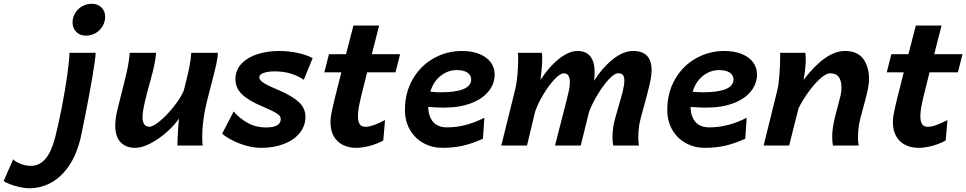

<svg xmlns="http://www.w3.org/2000/svg" viewBox="-193 -774 5139 1021"><path d="M234.9 -36.6Q212.9 51.3 172.1 110.4Q131.3 169.4 77.4 198.2Q23.4 227.1 -38.6 227.1Q-60.1 227.1 -88.6 220.7Q-117.2 214.4 -141.1 205.1Q-165 195.8 -173.3 188L-123 73.2Q-109.4 87.4 -82.5 97.7Q-55.7 107.9 -27.3 107.9Q61.5 107.9 100.1 -42.5Q118.7 -115.2 136.5 -207.8Q154.3 -300.3 165.3 -379.4Q176.3 -458.5 176.3 -493.2H315.4Q315.4 -464.8 298.8 -367.7Q282.2 -270.5 261.5 -166Q240.7 -61.5 234.9 -36.6ZM295.4 -753.9Q326.7 -753.9 346.4 -734.4Q366.2 -714.8 366.2 -685.1Q366.2 -658.2 352.5 -635Q338.9 -611.8 315.4 -598.1Q292 -584.5 263.2 -584.5Q231.9 -584.5 212.4 -604.5Q192.9 -624.5 192.9 -654.8Q192.9 -681.2 206.5 -704.1Q220.2 -727.1 243.7 -740.5Q267.1 -753.9 295.4 -753.9Z M759.3 -144Q736.3 -109.9 695.6 -73.2Q654.8 -36.6 608.9 -12.2Q563 12.2 525.4 12.2Q476.6 12.2 448.2 -17.8Q419.9 -47.9 419.9 -104.5Q419.9 -145.5 432.6 -195.8L468.3 -338.4Q481 -388.7 487.1 -420.4Q493.2 -452.1 497.1 -493.2H637.2Q633.8 -440.4 607.4 -347.7Q593.8 -300.3 579.3 -240.5Q564.9 -180.7 564.9 -150.4Q564.9 -125 574.5 -112.5Q584 -100.1 601.6 -100.1Q621.1 -100.1 657.7 -130.6Q694.3 -161.1 730.2 -206.1Q766.1 -251 783.7 -290.5Q806.2 -377 813.7 -415.8Q821.3 -454.6 824.2 -493.2H965.3Q965.3 -469.2 956.8 -430.9Q948.2 -392.6 930.2 -323.7Q923.8 -299.3 917.2 -273.9Q910.6 -248.5 904.3 -222.2Q894 -179.7 888.2 -133.3Q882.3 -86.9 882.3 -48.8Q882.3 -17.6 884.8 0H750.5Q750.5 -22.9 753.2 -72Q755.9 -121.1 759.3 -144Z M1268.6 -394.5Q1231.4 -394.5 1208.7 -386.2Q1186 -377.9 1186 -362.8Q1186 -352.1 1197.3 -342Q1208.5 -332 1230.2 -321Q1252 -310.1 1292.5 -293Q1362.8 -262.7 1397 -230.2Q1431.2 -197.8 1431.2 -153.8Q1431.2 -103.5 1400.1 -65.9Q1369.1 -28.3 1315.7 -8.1Q1262.2 12.2 1196.3 12.2Q1155.8 12.2 1114.5 0.2Q1073.2 -11.7 1040.3 -29.1Q1007.3 -46.4 988.3 -63L1049.3 -181.2Q1082 -143.6 1125 -119.9Q1168 -96.2 1221.2 -96.2Q1299.8 -96.2 1299.8 -140.6Q1299.8 -152.3 1291.7 -160.9Q1283.7 -169.4 1263.4 -179.9Q1243.2 -190.4 1197.8 -210Q1126.5 -240.2 1092.8 -273.4Q1059.1 -306.6 1059.1 -352.5Q1059.1 -402.3 1092 -436.3Q1125 -470.2 1177.7 -486.6Q1230.5 -502.9 1290.5 -502.9Q1346.2 -502.9 1394 -491.7Q1441.9 -480.5 1469.7 -464.8L1422.4 -349.6Q1395.5 -369.1 1355.7 -381.8Q1315.9 -394.5 1268.6 -394.5Z M1701.7 12.2Q1660.6 12.2 1629.6 -3.7Q1598.6 -19.5 1581.5 -50Q1564.5 -80.6 1564.5 -123.5Q1564.5 -141.1 1567.4 -160.2Q1575.7 -210.4 1622.1 -389.2H1531.7L1556.2 -485.8H1647L1686.5 -638.2H1823.2L1784.2 -485.8H1934.6L1910.2 -389.2H1759.3Q1721.7 -243.2 1714.8 -202.6Q1710.4 -177.2 1710.4 -155.3Q1710.4 -128.4 1719.7 -114Q1729 -99.6 1751 -99.6Q1786.1 -99.6 1854.5 -135.7L1845.2 -26.9Q1808.1 -6.8 1769.8 2.7Q1731.4 12.2 1701.7 12.2Z M2159.7 12.2Q2105 12.2 2059.3 -12.7Q2013.7 -37.6 1987.1 -83.5Q1960.4 -129.4 1960.4 -189.5Q1960.4 -281.2 2001.7 -352.8Q2043 -424.3 2112.5 -463.6Q2182.1 -502.9 2263.7 -502.9Q2317.4 -502.9 2356.7 -486.8Q2396 -470.7 2416.7 -442.4Q2437.5 -414.1 2437.5 -377.9Q2437.5 -330.1 2406.2 -289.8Q2375 -249.5 2313.5 -225.6Q2252 -201.7 2166 -201.7Q2129.9 -201.7 2084 -205.6Q2085 -155.8 2109.6 -126.2Q2134.3 -96.7 2185.1 -96.7Q2283.2 -96.7 2382.8 -147.9L2375 -36.1Q2315.9 -9.8 2266.6 1.2Q2217.3 12.2 2159.7 12.2ZM2148.4 -283.2Q2312.5 -283.2 2312.5 -351.6Q2312.5 -374.5 2292.2 -387.9Q2272 -401.4 2236.3 -401.4Q2189.5 -401.4 2150.9 -371.3Q2112.3 -341.3 2095.2 -286.6Q2122.1 -283.2 2148.4 -283.2Z M3064 -46.4Q3064 -73.2 3068.4 -100.1Q3070.8 -117.2 3077.1 -140.4Q3083.5 -163.6 3094.2 -201.2Q3110.4 -254.9 3118.7 -288.8Q3127 -322.8 3127 -344.7Q3127 -365.7 3119.6 -375Q3112.3 -384.3 3093.3 -384.3Q3074.2 -384.3 3044.9 -352.8Q3015.6 -321.3 2986.6 -273.7Q2957.5 -226.1 2939.9 -180.7L2895 0H2758.3L2818.8 -235.8Q2828.6 -274.4 2833 -295.4Q2837.4 -316.4 2837.4 -335.9Q2837.4 -384.3 2805.2 -384.3Q2786.1 -384.3 2755.9 -352.3Q2725.6 -320.3 2696.5 -272.2Q2667.5 -224.1 2652.8 -180.7L2609.4 0H2472.7L2546.4 -297.4Q2554.7 -331.1 2558.6 -376.5Q2562.5 -421.9 2562.5 -460Q2562.5 -485.4 2561 -493.2H2688Q2690.4 -483.4 2690.4 -466.3Q2690.4 -421.4 2681.2 -349.1Q2728 -420.9 2780.3 -461.9Q2832.5 -502.9 2878.4 -502.9Q2923.8 -502.9 2946.5 -473.6Q2969.2 -444.3 2969.2 -389.6Q2969.2 -366.7 2965.8 -344.2Q3008.3 -412.1 3064.5 -457.5Q3120.6 -502.9 3174.3 -502.9Q3223.1 -502.9 3247.6 -477.3Q3272 -451.7 3272 -401.4Q3272 -370.6 3261.5 -325.2Q3251 -279.8 3230 -203.6Q3210 -134.3 3206.5 -111.3Q3201.2 -75.2 3201.2 -43.9Q3201.2 -20 3204.6 0H3067.9Q3064 -20 3064 -46.4Z M3554.7 12.2Q3500 12.2 3454.3 -12.7Q3408.7 -37.6 3382.1 -83.5Q3355.5 -129.4 3355.5 -189.5Q3355.5 -281.2 3396.7 -352.8Q3438 -424.3 3507.6 -463.6Q3577.1 -502.9 3658.7 -502.9Q3712.4 -502.9 3751.7 -486.8Q3791 -470.7 3811.8 -442.4Q3832.5 -414.1 3832.5 -377.9Q3832.5 -330.1 3801.3 -289.8Q3770 -249.5 3708.5 -225.6Q3647 -201.7 3561 -201.7Q3524.9 -201.7 3479 -205.6Q3480 -155.8 3504.6 -126.2Q3529.3 -96.7 3580.1 -96.7Q3678.2 -96.7 3777.8 -147.9L3770 -36.1Q3710.9 -9.8 3661.6 1.2Q3612.3 12.2 3554.7 12.2ZM3543.5 -283.2Q3707.5 -283.2 3707.5 -351.6Q3707.5 -374.5 3687.3 -387.9Q3667 -401.4 3631.3 -401.4Q3584.5 -401.4 3545.9 -371.3Q3507.3 -341.3 3490.2 -286.6Q3517.1 -283.2 3543.5 -283.2Z M4232.4 -46.4Q4232.4 -73.2 4236.8 -100.1Q4243.2 -141.1 4261.7 -207Q4272 -244.1 4276.9 -265.9Q4281.7 -287.6 4281.7 -305.2Q4281.7 -345.2 4267.3 -364.7Q4252.9 -384.3 4221.7 -384.3Q4199.7 -384.3 4167.7 -355.2Q4135.7 -326.2 4104.5 -282.5Q4073.2 -238.8 4053.2 -197.8L4003.4 0H3867.7L3941.4 -297.4Q3947.8 -323.2 3951.7 -375.2Q3955.6 -427.2 3955.6 -469.7V-493.2H4089.8Q4091.8 -479 4091.8 -455.6Q4091.8 -436.5 4088.4 -405.8Q4085 -375 4080.6 -349.1Q4133.8 -420.9 4190.2 -461.9Q4246.6 -502.9 4299.8 -502.9Q4366.2 -502.9 4397.2 -461.4Q4428.2 -419.9 4428.2 -354Q4428.2 -327.1 4420.4 -291.5Q4412.6 -255.9 4397.5 -202.1Q4379.4 -137.7 4375 -111.3Q4369.6 -80.6 4369.6 -43.9Q4369.6 -20 4373 0H4236.3Q4232.4 -20 4232.4 -46.4Z M4692.4 12.2Q4651.4 12.2 4620.4 -3.7Q4589.4 -19.5 4572.3 -50Q4555.2 -80.6 4555.2 -123.5Q4555.2 -141.1 4558.1 -160.2Q4566.4 -210.4 4612.8 -389.2H4522.5L4546.9 -485.8H4637.7L4677.2 -638.2H4814L4774.9 -485.8H4925.3L4900.9 -389.2H4750Q4712.4 -243.2 4705.6 -202.6Q4701.2 -177.2 4701.2 -155.3Q4701.2 -128.4 4710.4 -114Q4719.7 -99.6 4741.7 -99.6Q4776.9 -99.6 4845.2 -135.7L4835.9 -26.9Q4798.8 -6.8 4760.5 2.7Q4722.2 12.2 4692.4 12.2Z"/></svg>

Font: Lesson One
Style: Bold Italic
Weight: 700
Italic angle: -14°
Designer: But Ko, Victor Gaultney, Annie Olsen, Julie Remington, Don Collingsworth, Eric Hays, Becca Hirsbrunner
Version: Version 1.100